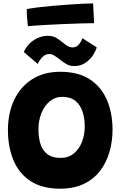

<svg xmlns="http://www.w3.org/2000/svg" viewBox="-20 -1081 717 1126"><path d="M333 25.5Q226 25.5 158.2 -19.5Q90.5 -64.5 58.5 -142.2Q26.5 -220 26.5 -318Q26.5 -417 62.8 -494.2Q99 -571.5 167.8 -615.8Q236.5 -660 333 -660Q440 -660 507.8 -615Q575.5 -570 607.8 -493Q640 -416 640 -320Q640 -252.5 622.2 -190.5Q604.5 -128.5 567.5 -79.8Q530.5 -31 472.2 -2.8Q414 25.5 333 25.5ZM335.5 -155Q381.5 -155 413 -181Q444.5 -207 460.8 -249Q477 -291 477 -338.5Q477 -385 464.5 -424.8Q452 -464.5 423 -488.8Q394 -513 344 -513Q303.5 -513 272 -487Q240.5 -461 223 -417.8Q205.5 -374.5 205.5 -322Q205.5 -274 217.5 -236.2Q229.5 -198.5 258 -176.8Q286.5 -155 335.5 -155ZM120 -775.5Q128.5 -799 149 -821Q169.5 -843 198.8 -857Q228 -871 261 -871Q290 -871 310.2 -858.8Q330.5 -846.5 347 -832.5Q361 -820.5 375 -811.8Q389 -803 406 -803Q428 -803 442.2 -820Q456.5 -837 463 -857L547 -803.5Q544 -787.5 528 -761.2Q512 -735 483.5 -714.2Q455 -693.5 414.5 -693.5Q388.5 -693.5 367.2 -706.5Q346 -719.5 327.5 -734.5Q312.5 -746.5 298.2 -755.2Q284 -764 270 -764Q250.5 -764 236.8 -753.2Q223 -742.5 214.2 -728.8Q205.5 -715 201.5 -706ZM532 -945Q505 -945 458 -943.8Q411 -942.5 354.8 -940Q298.5 -937.5 243 -934.5Q187.5 -931.5 143.5 -927.5Q140.5 -953.5 138.5 -978.2Q136.5 -1003 137 -1027.5Q161.5 -1032.5 201 -1037.5Q240.5 -1042.5 286.5 -1046.5Q332.5 -1050.5 378.2 -1053.8Q424 -1057 462.8 -1059Q501.5 -1061 526 -1061Z"/></svg>

Font: Grandstander ExtraBold
Style: Regular
Weight: 800
Designer: Tyler Finck
Foundry: Etcetera Type Co
Version: Version 1.200; ttfautohint (v1.8.3)